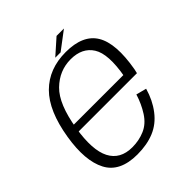

<svg xmlns="http://www.w3.org/2000/svg" viewBox="-191 -810 939 939"><g transform="rotate(-45 279.0 -340.0)"><path d="M220 5 227.5 -37.5Q144.5 -37.5 111.2 -101.8Q78 -166 99.5 -298Q122.5 -441 181.2 -498.2Q240 -555.5 318.5 -555.5Q398 -555.5 433.2 -499.5Q468.5 -443.5 444.5 -310L451.5 -318.5H94.5L87.5 -278H499.5Q502.5 -288.5 504.5 -300Q531.5 -453.5 488.2 -525.5Q445 -597.5 326 -597.5Q210 -597.5 137.2 -525Q64.5 -452.5 39.5 -298Q16 -154.5 57.8 -74.8Q99.5 5 220 5ZM227.5 -37.5 220 5Q287 5 337.8 -16Q388.5 -37 424.2 -83.8Q460 -130.5 477.5 -192.5L424 -206.5Q408.5 -156 381.5 -114Q354.5 -72 314.5 -54.8Q274.5 -37.5 227.5 -37.5ZM270.5 -614H307.5L401.5 -685H350.5Z"/></g></svg>

Font: Anybody UltraCondensed Thin Light
Style: Italic
Weight: 300
Italic angle: -10°
Version: Version 1.111